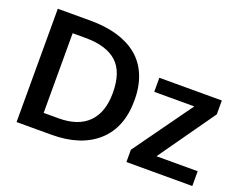

<svg xmlns="http://www.w3.org/2000/svg" viewBox="-111 -927 1438 1139"><g transform="rotate(20 608.0 -357.5)"><path d="M771 0V-77.6L1036.6 -447.8H783.7V-536.6H1178.2V-449.2L926.8 -93.3H1187V0ZM210 -106H304.7Q427.2 -106 491.2 -170.2Q555.2 -234.4 555.2 -357.4Q555.2 -489.3 489.3 -549.1Q423.3 -608.9 290.5 -608.9H210ZM77.6 0V-715.3H284.7Q378.4 -715.3 452.6 -693.8Q526.9 -672.4 580.3 -629.2Q633.8 -585.9 662.4 -517.8Q690.9 -449.7 690.9 -360.4Q690.9 -187 586.4 -93.5Q481.9 0 296.9 0Z"/></g></svg>

Font: Oxygen
Style: Bold
Weight: 700
Designer: vernon adams
Foundry: Vernon Adams
Version: Version 0.2.3 webfont; ttfautohint (v0.93.3-1d66) -l 8 -r 50